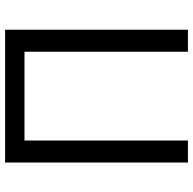

<svg xmlns="http://www.w3.org/2000/svg" viewBox="-22 -716 738 733"><g transform="rotate(-90 346.5 -349.0)"><path d="M93 -698H600V0H516V-624H177V0H93Z"/></g></svg>

Font: IBM Plex Sans
Style: Regular
Weight: 400
Designer: Mike Abbink, Paul van der Laan, Pieter van Rosmalen
Foundry: Bold Monday
Version: Version 3.005